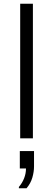

<svg xmlns="http://www.w3.org/2000/svg" viewBox="-20 -740 290 1027"><path d="M88 0V-720H156V0ZM81 267V260Q99 239 109 213.5Q119 188 119 161H86V68H162V150Q162 179 153 210Q144 241 122 267Z"/></svg>

Font: Chivo ExtraLight
Style: Regular
Weight: 250
Designer: Hector Gatti
Foundry: Omnibus-Type
Version: Version 2.002